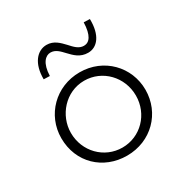

<svg xmlns="http://www.w3.org/2000/svg" viewBox="-140 -699 799 824"><g transform="rotate(-30 259.5 -286.5)"><path d="M335 -458C380 -458 415 -499 413 -580L383 -581C381 -517 361 -493 334 -493C309 -493 292 -512 274 -532C254 -553 232 -577 196 -577C149 -577 111 -533 112 -455L142 -454C144 -517 170 -540 194 -540C219 -540 235 -522 252 -504C273 -482 295 -458 335 -458ZM51 -198C51 -77 141 8 259 8C379 8 468 -83 468 -198C468 -312 379 -404 260 -404C141 -404 51 -312 51 -198ZM98 -197C98 -283 166 -363 259 -363C349 -363 420 -289 420 -197C420 -105 349 -32 259 -32C169 -32 98 -105 98 -197Z"/></g></svg>

Font: Sulaf Light
Style: Regular
Weight: 300
Designer: Bandar Raffah (Arabic) and Santiago Orozco (Latin)
Foundry: Caramella and Typemade
Version: Version 1.005;PS 001.005;hotconv 1.0.88;makeotf.lib2.5.64775